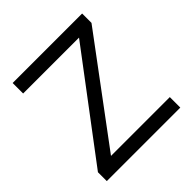

<svg xmlns="http://www.w3.org/2000/svg" viewBox="-153 -658 771 771"><g transform="rotate(-45 232.0 -273.0)"><path d="M21 0H438.5V-59.6H104.5L426.8 -492.7V-545.9H32.2V-486.3H349.6L21 -50.3Z"/></g></svg>

Font: Guggenheim Sans Display Light
Style: Regular
Weight: 300
Designer: Modified by Tom Baber under direction of Pentagram Design 2023
Foundry: rsms
Version: Version 1.001;Glyphs 3.1.2 (3151)